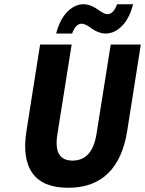

<svg xmlns="http://www.w3.org/2000/svg" viewBox="-20 -868 680 900"><path d="M243.2 -710.9Q260.3 -776.9 295.4 -812.5Q330.6 -848.1 371.1 -848.1Q389.2 -848.1 407 -840.8Q424.8 -833.5 436.3 -825Q447.8 -816.4 460.7 -809.1Q473.6 -801.8 483.9 -801.8Q512.2 -801.8 528.8 -848.1H604Q586.9 -781.7 551.8 -746.3Q516.6 -710.9 476.1 -710.9Q458 -710.9 439.9 -718Q421.9 -725.1 410.4 -733.9Q398.9 -742.7 386 -749.8Q373 -756.8 362.8 -756.8Q335 -756.8 317.9 -710.9ZM299.8 12.2Q181.6 12.2 132.6 -55.7Q83.5 -123.5 104 -253.9L168 -659.2H315.9L249 -238.8Q229 -115.2 319.8 -115.2Q412.1 -115.2 432.1 -238.8L499 -659.2H640.1L576.2 -253.9Q555.7 -123.5 486.6 -55.7Q417.5 12.2 299.8 12.2Z"/></svg>

Font: Office Code Pro Bold Italic
Style: Regular
Weight: 700
Italic angle: -9°
Designer: Nathan Rutzky & Paul D. Hunt
Foundry: Adobe Systems Incorporated
Version: Version 1.004;PS 001.004;hotconv 1.0.70;makeotf.lib2.5.58329